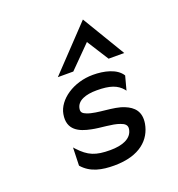

<svg xmlns="http://www.w3.org/2000/svg" viewBox="-136 -857 912 981"><g transform="rotate(-20 320.5 -367.0)"><path d="M286 -512 403 -630 478 -512H563L423 -745L202 -512ZM150 -49C193 0 254 11 319 11C461 11 525 -57 539 -136C550 -201 517 -232 473 -250C417 -274 329 -267 276 -288C259 -295 247 -302 251 -323C258 -365 306 -381 365 -381C437 -381 475 -367 503 -334L508 -327L528 -402V-403C501 -447 434 -462 374 -462C267 -462 177 -399 164 -325C149 -241 210 -215 272 -203C318 -193 382 -193 421 -178C441 -171 457 -161 453 -138C445 -89 392 -70 327 -70C248 -70 210 -85 160 -139L152 -148L149 -51Z"/></g></svg>

Font: Charger Monospace
Style: Regular
Weight: 400
Designer: Jasper
Foundry: Cannot Into Space Fonts
Version: Version 0.980